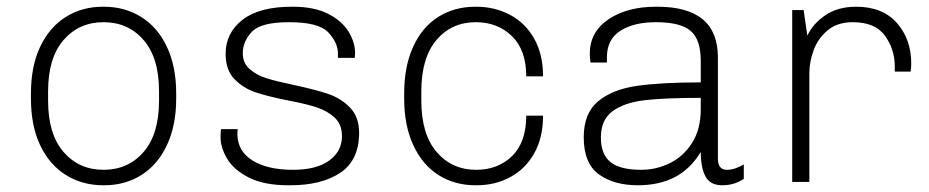

<svg xmlns="http://www.w3.org/2000/svg" viewBox="-20 -541 2763 571"><path d="M72 -248V-263Q72 -344 99.5 -402Q127 -460 175.5 -490.5Q224 -521 286 -521H289Q351 -521 400 -490.5Q449 -460 476.5 -401.5Q504 -343 504 -263V-248Q504 -168 476.5 -109.5Q449 -51 400.5 -20.5Q352 10 290 10H287Q225 10 176 -20.5Q127 -51 99.5 -109Q72 -167 72 -248ZM453 -242V-269Q453 -369 407 -422Q361 -475 288 -475Q215 -475 169 -422Q123 -369 123 -269V-242Q123 -142 169 -89Q215 -36 288 -36Q361 -36 407 -89Q453 -142 453 -242Z M1036 -383 1035 -369H985V-382Q985 -414 956.5 -444.5Q928 -475 840 -475Q755 -475 728.5 -446Q702 -417 702 -383Q702 -354 722 -336Q742 -318 772 -308.5Q802 -299 855 -288Q916 -275 955 -262Q994 -249 1021 -221Q1048 -193 1048 -146Q1048 -65 992.5 -27.5Q937 10 843 10H838Q765 10 720 -13Q675 -36 655.5 -69Q636 -102 636 -132Q636 -145 637 -157H687Q686 -152 686 -143Q686 -92 730.5 -64Q775 -36 852 -36Q921 -36 959 -63.5Q997 -91 997 -136Q997 -171 975.5 -191Q954 -211 922.5 -221.5Q891 -232 838 -242Q777 -254 740 -266.5Q703 -279 677 -306Q651 -333 651 -381Q651 -443 701 -482Q751 -521 848 -521H852Q914 -521 955.5 -500Q997 -479 1016.5 -447Q1036 -415 1036 -383Z M1595 -314H1545Q1545 -392 1502.5 -433.5Q1460 -475 1395 -475Q1323 -475 1278 -422Q1233 -369 1233 -269V-242Q1233 -142 1278.5 -89Q1324 -36 1396 -36Q1461 -36 1503 -77Q1545 -118 1545 -197H1595Q1595 -132 1569 -85.5Q1543 -39 1498 -14.5Q1453 10 1397 10H1394Q1332 10 1284 -20.5Q1236 -51 1209 -109.5Q1182 -168 1182 -248V-263Q1182 -343 1208.5 -401.5Q1235 -460 1283 -490.5Q1331 -521 1394 -521H1396Q1452 -521 1497.5 -496.5Q1543 -472 1569 -425.5Q1595 -379 1595 -314Z M2115 -370V-69Q2115 -36 2142 -36Q2165 -36 2192 -52V-9Q2164 10 2128 10Q2092 10 2078 -16.5Q2064 -43 2064 -89Q2033 -38 1986.5 -14Q1940 10 1877 10Q1806 10 1761 -22.5Q1716 -55 1716 -133Q1716 -204 1758.5 -239.5Q1801 -275 1873.5 -285.5Q1946 -296 2064 -296V-360Q2064 -424 2033.5 -449.5Q2003 -475 1931 -475Q1865 -475 1825 -449.5Q1785 -424 1785 -371V-355H1736Q1734 -371 1734 -381Q1734 -446 1789.5 -483.5Q1845 -521 1931 -521H1935Q2025 -521 2070 -483.5Q2115 -446 2115 -370ZM1767 -132Q1767 -82 1795.5 -59Q1824 -36 1887 -36Q1932 -36 1972.5 -56Q2013 -76 2038.5 -116.5Q2064 -157 2064 -216V-250Q1958 -250 1897.5 -243Q1837 -236 1802 -210.5Q1767 -185 1767 -132Z M2690 -352Q2690 -339 2688 -328H2641V-344Q2641 -394 2612 -434.5Q2583 -475 2516 -475Q2470 -475 2441 -450.5Q2412 -426 2399.5 -391Q2387 -356 2387 -324V0H2336V-511H2370L2381 -435Q2398 -471 2435 -496Q2472 -521 2526 -521Q2605 -521 2647.5 -472.5Q2690 -424 2690 -352Z"/></svg>

Font: Chivo Thin
Style: Regular
Weight: 100
Designer: Hector Gatti
Foundry: Omnibus-Type
Version: Version 1.007